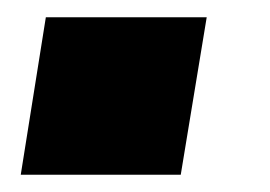

<svg xmlns="http://www.w3.org/2000/svg" viewBox="-20 -202 312 222"><path d="M4 0 33 -182H219L189 0Z"/></svg>

Font: Nunito Sans Black
Style: Italic
Weight: 900
Italic angle: -9°
Designer: Vernon Adams
Foundry: Vernon Adams
Version: Version 3.006; ttfautohint (v1.8.3)